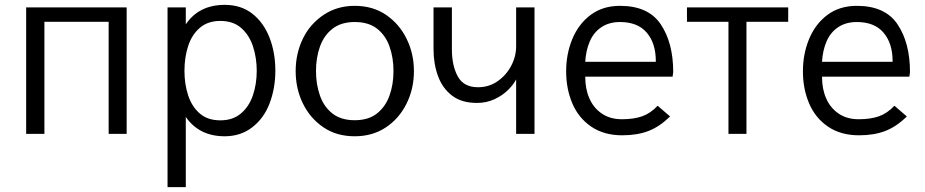

<svg xmlns="http://www.w3.org/2000/svg" viewBox="-20 -550 3802 789"><path d="M500.5 0H426.5V-460.5H162.5V0H87.5V-519.5H500.5Z M743.5 219H668.5V-519.5H743.5V-450Q797.5 -530 903.5 -530Q971 -530 1017.2 -493.5Q1063.5 -457 1087.5 -395.5Q1111.5 -334 1111.5 -260Q1111.5 -187.5 1088 -125.5Q1064.5 -63.5 1015.5 -26Q968 10 903.5 10Q798.5 10 743.5 -69.5ZM885.5 -55.5Q937 -55.5 970.2 -83.8Q1003.5 -112 1019.2 -158.2Q1035 -204.5 1035 -259Q1035 -312 1019.8 -358.8Q1004.5 -405.5 971.5 -434.8Q938.5 -464 885.5 -464Q834.5 -464 801.8 -436.2Q769 -408.5 753.5 -361.8Q738 -315 738 -259Q738 -205 753 -158.8Q768 -112.5 800.5 -84Q833 -55.5 885.5 -55.5Z M1437.5 10Q1363 10 1308.5 -27.2Q1254 -64.5 1224.5 -125.2Q1195 -186 1195 -258Q1195 -329.5 1224.5 -390.8Q1254 -452 1311.5 -490Q1366.5 -526 1437.5 -526Q1512.5 -526 1567 -488.5Q1621.5 -451 1651.2 -390Q1681 -329 1681 -258Q1681 -185 1650.5 -123.8Q1620 -62.5 1565.2 -26.2Q1510.5 10 1437.5 10ZM1437.5 -56Q1493.5 -56 1528.5 -83.2Q1563.5 -110.5 1580.2 -156.2Q1597 -202 1597 -258Q1597 -312 1581 -358Q1565 -404 1530 -431.8Q1495 -459.5 1437.5 -459.5Q1382 -459.5 1346.8 -432.2Q1311.5 -405 1295 -359Q1278.5 -313 1278.5 -258Q1278.5 -203.5 1294.8 -157.2Q1311 -111 1346.2 -83.5Q1381.5 -56 1437.5 -56Z M2176.5 0H2101V-223.5Q2089.5 -201.5 2067 -179.5Q2044.5 -157.5 2011.8 -142.2Q1979 -127 1940 -127Q1877 -127 1837.8 -157Q1798.5 -187 1780 -237.2Q1761.5 -287.5 1761.5 -349V-519.5H1837V-346.5Q1837 -280.5 1861.2 -236Q1885.5 -191.5 1944.5 -191.5Q1989 -191.5 2024.5 -216Q2060 -240.5 2080.5 -279.2Q2101 -318 2101 -359.5V-519.5H2176.5Z M2537 6Q2462.5 6 2410.2 -29.2Q2358 -64.5 2332.2 -124.5Q2306.5 -184.5 2306.5 -257Q2306.5 -328.5 2332 -390Q2357.5 -451.5 2407.2 -488.8Q2457 -526 2528 -526Q2644.5 -526 2695.5 -449.8Q2746.5 -373.5 2746.5 -254L2744 -235H2385Q2385 -184.5 2401.5 -147Q2418.5 -107 2452.8 -83.5Q2487 -60 2535.5 -60Q2585 -60 2619.2 -72.2Q2653.5 -84.5 2682.5 -115.5L2733.5 -71.5Q2691.5 -30 2645.5 -12Q2599.5 6 2537 6ZM2675 -296V-299Q2675 -372 2637.8 -415.8Q2600.5 -459.5 2528 -459.5Q2483 -459.5 2451.2 -438.2Q2419.5 -417 2403.5 -379.5Q2387.5 -342 2385 -296Z M3047.5 0H2973.5V-460.5H2803V-519.5H3219V-460.5H3047.5Z M3510 6Q3435.5 6 3383.2 -29.2Q3331 -64.5 3305.2 -124.5Q3279.5 -184.5 3279.5 -257Q3279.5 -328.5 3305 -390Q3330.5 -451.5 3380.2 -488.8Q3430 -526 3501 -526Q3617.5 -526 3668.5 -449.8Q3719.5 -373.5 3719.5 -254L3717 -235H3358Q3358 -184.5 3374.5 -147Q3391.5 -107 3425.8 -83.5Q3460 -60 3508.5 -60Q3558 -60 3592.2 -72.2Q3626.5 -84.5 3655.5 -115.5L3706.5 -71.5Q3664.5 -30 3618.5 -12Q3572.5 6 3510 6ZM3648 -296V-299Q3648 -372 3610.8 -415.8Q3573.5 -459.5 3501 -459.5Q3456 -459.5 3424.2 -438.2Q3392.5 -417 3376.5 -379.5Q3360.5 -342 3358 -296Z"/></svg>

Font: Acari Sans
Style: Regular
Weight: 400
Designer: Alfredo Marco Pradil and Stefan Peev (font) & Cristiano Sobral (main changes)
Foundry: Alfredo Marco Pradil and Stefan Peev (font) & Cristiano Sobral (main changes)
Version: Version 1.063; ttfautohint (v1.8.3)